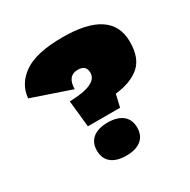

<svg xmlns="http://www.w3.org/2000/svg" viewBox="-153 -815 957 966"><g transform="rotate(-30 325.5 -331.5)"><path d="M614 -481Q614 -387 563.5 -343.5Q513 -300 422 -290L405 -218H218L202 -372Q364 -376 364 -445Q364 -490 316 -490Q255 -490 254 -413L28 -490Q35 -571 107 -620.5Q179 -670 331 -670Q614 -670 614 -481ZM430 -89Q430 -43 399.5 -18Q369 7 313 7Q257 7 226.5 -18Q196 -43 196 -89Q196 -135 226.5 -160Q257 -185 313 -185Q369 -185 399.5 -160Q430 -135 430 -89Z"/></g></svg>

Font: Work Sans Black
Style: Regular
Weight: 900
Designer: Wei Huang
Foundry: Wei Huang
Version: Version 1.500